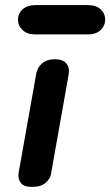

<svg xmlns="http://www.w3.org/2000/svg" viewBox="-20 -733 432 753"><path d="M105.5 0Q72.5 0 61 -16.5Q49.5 -33 53 -55L122.5 -446Q124 -455 131.2 -468Q138.5 -481 154 -490.8Q169.5 -500.5 196.5 -500.5Q226.5 -500.5 240.2 -484.2Q254 -468 249 -439.5L179.5 -47.5Q177.5 -34 159.8 -17Q142 0 105.5 0ZM118.5 -598Q87 -598 68.8 -614.8Q50.5 -631.5 50.5 -655.5Q50.5 -680 68.8 -696.5Q87 -713 118.5 -713H325Q357 -713 374.8 -696.5Q392.5 -680 392.5 -655.5Q392.5 -632.5 374.8 -615.2Q357 -598 325 -598Z"/></svg>

Font: Edu AU VIC WA NT Pre SemiBold
Style: Regular
Weight: 600
Designer: Tina and Corey Anderson, Eben Sorkin, Mirko Velimirovic
Foundry: Google for Education
Version: Version 1.001